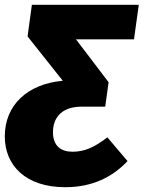

<svg xmlns="http://www.w3.org/2000/svg" viewBox="-49 -554 599 801"><path d="M530 -534H84L66 -402L213 -217C66 -204 -29 -116 -29 15C-29 137 59 227 223 227C337 227 421 184 483 118L399 19C344 61 304 79 253 79C206 79 172 55 172 -2C172 -71 217 -109 291 -109H389L388 -110L390 -109L404 -211L268 -390H510Z"/></svg>

Font: Fira Sans Heavy
Style: Italic
Weight: 900
Italic angle: -8°
Designer: bBox Type GmbH & Carrois Corporate GbR & Edenspiekermann AG
Foundry: bBox Type GmbH & Carrois Corporate GbR & Edenspiekermann AG
Version: Version 4.301;PS 004.301;hotconv 1.0.88;makeotf.lib2.5.64775